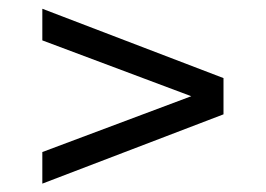

<svg xmlns="http://www.w3.org/2000/svg" viewBox="-20 -576 616 445"><path d="M78.1 -150.4V-223.6L423.3 -353L78.1 -482.4V-555.7L498 -395V-311Z"/></svg>

Font: Kay Pho Du Medium
Style: Regular
Weight: 500
Designer: Victor Gaultney, Khu Oo Reh
Foundry: SIL International
Version: Version 3.000